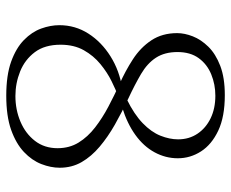

<svg xmlns="http://www.w3.org/2000/svg" viewBox="-84 -660 756 629"><g transform="rotate(90 294.5 -345.0)"><path d="M269 -367 295 -354Q274 -346 245.5 -332Q217 -318 189.5 -295.5Q162 -273 144 -241Q126 -209 126 -165Q126 -113 150.5 -80.5Q175 -48 213.5 -32.5Q252 -17 294 -17Q339 -17 378 -33.5Q417 -50 441 -81Q465 -112 465 -155Q465 -194 446.5 -224Q428 -254 397 -278Q366 -302 329 -321.5Q292 -341 255 -358Q212 -377 173.5 -402Q135 -427 111.5 -462.5Q88 -498 88 -547Q88 -571 98.5 -598Q109 -625 132.5 -649Q156 -673 195 -688Q234 -703 291 -703Q362 -703 407.5 -681.5Q453 -660 475.5 -625Q498 -590 498 -549Q498 -509 478.5 -473Q459 -437 421.5 -410Q384 -383 332 -367L305 -382Q354 -406 383 -434Q412 -462 424 -492Q436 -522 436 -550Q436 -586 417.5 -613.5Q399 -641 367 -656.5Q335 -672 293 -672Q256 -672 223 -658.5Q190 -645 170 -617.5Q150 -590 150 -548Q150 -506 168.5 -477.5Q187 -449 222 -428.5Q257 -408 302 -387Q347 -366 387.5 -343Q428 -320 460 -293Q492 -266 510.5 -234Q529 -202 529 -162Q529 -133 517 -102Q505 -71 477.5 -45Q450 -19 405 -3Q360 13 293 13Q226 13 181.5 -3Q137 -19 110.5 -45Q84 -71 73 -101.5Q62 -132 62 -161Q62 -213 89.5 -256Q117 -299 164 -328.5Q211 -358 269 -367Z"/></g></svg>

Font: Arima Light
Style: Regular
Weight: 300
Designer: Joana Correia and Natanael Gama
Foundry: NDISCOVER
Version: Version 1.101;gftools[0.9.23]